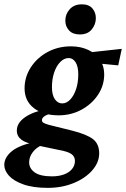

<svg xmlns="http://www.w3.org/2000/svg" viewBox="-63 -655 589 897"><path d="M160.2 222.7Q91.8 222.7 46.4 206.5Q1 190.4 -21 166Q-43 141.6 -43 115.2Q-43 83 -12.2 55.2Q18.6 27.3 87.9 10.7L133.8 22.5Q106.4 34.2 89.8 56.2Q73.2 78.1 73.2 103.5Q73.2 131.8 99.1 150.4Q125 168.9 179.7 168.9Q210.9 168.9 235.4 160.2Q259.8 151.4 273.4 134.8Q287.1 118.2 287.1 96.7Q287.1 76.2 270.5 64.5Q253.9 52.7 209 44.9L106.4 23.4L97.7 19.5Q58.6 13.7 37.1 -2.4Q15.6 -18.6 15.6 -44.9Q15.6 -80.1 52.7 -106.4Q89.8 -132.8 155.3 -145.5L176.8 -124Q159.2 -121.1 146 -112.8Q132.8 -104.5 132.8 -92.8Q132.8 -85.9 140.6 -81.1Q148.4 -76.2 167 -71.3L273.4 -44.9Q342.8 -27.3 371.6 -4.9Q400.4 17.6 400.4 61.5Q400.4 103.5 368.2 140.6Q335.9 177.7 281.2 200.2Q226.6 222.7 160.2 222.7ZM210.9 -116.2Q138.7 -116.2 95.2 -149.9Q51.8 -183.6 51.8 -242.2Q51.8 -294.9 80.6 -339.8Q109.4 -384.8 158.7 -411.6Q208 -438.5 268.6 -438.5Q313.5 -438.5 349.1 -421.9Q384.8 -405.3 404.3 -376Q423.8 -346.7 423.8 -307.6Q423.8 -255.9 395 -212.4Q366.2 -168.9 317.9 -142.6Q269.5 -116.2 210.9 -116.2ZM227.5 -171.9Q248 -171.9 265.1 -189.9Q282.2 -208 292.5 -238.8Q302.7 -269.5 302.7 -307.6Q302.7 -344.7 290 -364.3Q277.3 -383.8 257.8 -383.8Q236.3 -383.8 218.3 -365.2Q200.2 -346.7 189.9 -315.9Q179.7 -285.2 179.7 -248Q179.7 -210.9 193.4 -191.4Q207 -171.9 227.5 -171.9ZM489.3 -349.6 357.4 -362.3 335.9 -408.2 505.9 -426.8ZM309.6 -494.1Q276.4 -494.1 259.3 -513.2Q242.2 -532.2 242.2 -558.6Q242.2 -588.9 262.7 -611.8Q283.2 -634.8 319.3 -634.8Q352.5 -634.8 368.7 -615.7Q384.8 -596.7 384.8 -570.3Q384.8 -541 365.7 -517.6Q346.7 -494.1 309.6 -494.1Z"/></svg>

Font: Crimson Pro ExtraLight
Style: Bold Italic
Weight: 700
Italic angle: -12°
Version: Version 1.002